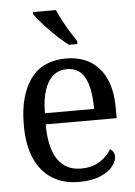

<svg xmlns="http://www.w3.org/2000/svg" viewBox="-55 -808 604 860"><g transform="rotate(-5 247.5 -378.0)"><path d="M274 -606Q255 -620 233.5 -639.5Q212 -659 190.5 -681Q169 -703 152 -723Q135 -743 126 -756V-766H229Q239 -744 253 -717Q267 -690 283 -664Q299 -638 312 -619V-606ZM265 10Q197 10 146.5 -21Q96 -52 68.5 -113Q41 -174 41 -265Q41 -336 56 -388.5Q71 -441 98.5 -476.5Q126 -512 165.5 -529Q205 -546 254 -546Q318 -546 363.5 -518.5Q409 -491 433.5 -437.5Q458 -384 458 -305V-260H139Q139 -155 175 -102Q211 -49 279 -49Q330 -49 364.5 -71Q399 -93 416 -124Q424 -120 430 -111Q436 -102 436 -89Q436 -69 418 -46Q400 -23 362 -6.5Q324 10 265 10ZM361 -310Q361 -370 350.5 -411.5Q340 -453 316.5 -475.5Q293 -498 255 -498Q218 -498 192.5 -476Q167 -454 153.5 -412Q140 -370 140 -310Z"/></g></svg>

Font: Noto Serif SemiCondensed
Style: Regular
Weight: 400
Width: 4
Designer: Monotype Design Team
Foundry: Monotype Imaging Inc.
Version: Version 2.013